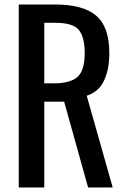

<svg xmlns="http://www.w3.org/2000/svg" viewBox="-20 -830 559 850"><path d="M63 0V-810H226Q348 -810 406 -760.5Q464 -711 464 -595Q464 -524 441 -474Q418 -424 364 -406L479 0H370L264 -380H176V0ZM176 -461H219Q290 -461 322.5 -489Q355 -517 355 -595Q355 -666 329 -697.5Q303 -729 226 -729H176Z"/></svg>

Font: Oswald
Style: Regular
Weight: 400
Designer: Vernon Adams
Foundry: Vernon Adams
Version: Version 4.103; ttfautohint (v1.8.3)